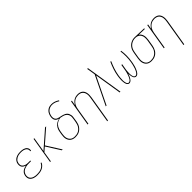

<svg xmlns="http://www.w3.org/2000/svg" viewBox="219 -2045 3562 3562"><g transform="rotate(-45 2000.0 -264.0)"><path d="M201 8Q177 8 153.5 5.5Q130 3 109 -4.5Q88 -12 69 -25Q50 -38 38 -56.5Q26 -75 23 -98.5Q20 -122 24 -146Q28 -170 40 -193Q52 -216 73 -232Q94 -248 118 -257Q142 -266 166 -271Q145 -277 126.5 -288Q108 -299 96.5 -316Q85 -333 81.5 -355Q78 -377 82 -399Q85 -420 94.5 -439.5Q104 -459 119.5 -475Q135 -491 154 -501.5Q173 -512 193.5 -518Q214 -524 234.5 -526Q255 -528 275 -528Q296 -528 315.5 -526Q335 -524 353.5 -518.5Q372 -513 388 -503.5Q404 -494 416 -479Q428 -464 432 -445Q436 -426 433 -406L432 -400H413L414 -405Q417 -422 412.5 -439Q408 -456 397.5 -468.5Q387 -481 373 -489Q359 -497 343 -502Q327 -507 309 -508.5Q291 -510 274 -510Q256 -510 237.5 -508Q219 -506 201.5 -501Q184 -496 166.5 -486.5Q149 -477 135 -463.5Q121 -450 112.5 -432.5Q104 -415 101 -397Q98 -378 100 -360Q102 -342 112 -328Q122 -314 136.5 -304Q151 -294 168 -288.5Q185 -283 203 -281Q221 -279 240 -279H293L290 -261H237Q217 -261 197 -259.5Q177 -258 157 -253Q137 -248 117.5 -239Q98 -230 82 -215.5Q66 -201 56.5 -182Q47 -163 43 -143Q40 -122 43 -101.5Q46 -81 57 -65Q68 -49 84.5 -38Q101 -27 120.5 -21Q140 -15 160.5 -12.5Q181 -10 202 -10Q230 -10 258.5 -14.5Q287 -19 314 -31Q341 -43 363 -64.5Q385 -86 396 -113L413 -106Q401 -77 377 -53Q353 -29 323.5 -15.5Q294 -2 262.5 3Q231 8 201 8Z M839 0 666 -274 584 -202 551 0H532L618 -520H637L589 -231L919 -520H948L681 -287L862 0Z M1196 8Q1168 8 1142.5 1.5Q1117 -5 1096 -20Q1075 -35 1061.5 -57Q1048 -79 1042 -105Q1036 -131 1037.5 -158.5Q1039 -186 1043 -213L1053 -273Q1056 -293 1062.5 -313.5Q1069 -334 1079.5 -353Q1090 -372 1105.5 -389Q1121 -406 1139 -418.5Q1157 -431 1178 -439Q1199 -447 1219 -451Q1196 -457 1176 -468Q1156 -479 1144.5 -498.5Q1133 -518 1131 -541.5Q1129 -565 1133 -589Q1137 -610 1143.5 -629.5Q1150 -649 1161.5 -667.5Q1173 -686 1189.5 -701Q1206 -716 1225 -725.5Q1244 -735 1265 -739Q1286 -743 1306 -743Q1349 -743 1388 -728.5Q1427 -714 1459 -692L1449 -677Q1418 -698 1382.5 -711.5Q1347 -725 1307 -725Q1280 -725 1252.5 -716Q1225 -707 1203 -687.5Q1181 -668 1169 -641.5Q1157 -615 1152 -588Q1148 -566 1150.5 -544Q1153 -522 1164.5 -505Q1176 -488 1195.5 -479.5Q1215 -471 1235.5 -466.5Q1256 -462 1277.5 -458Q1299 -454 1319 -447.5Q1339 -441 1358 -431.5Q1377 -422 1391 -407.5Q1405 -393 1413.5 -374Q1422 -355 1425.5 -334Q1429 -313 1426.5 -290.5Q1424 -268 1420 -246L1411 -187Q1406 -161 1398 -136Q1390 -111 1375.5 -88Q1361 -65 1341 -46Q1321 -27 1297 -14.5Q1273 -2 1247 3Q1221 8 1196 8ZM1196 -10Q1219 -10 1243 -14.5Q1267 -19 1289 -30.5Q1311 -42 1329.5 -60Q1348 -78 1360.5 -99Q1373 -120 1380 -143.5Q1387 -167 1391 -190L1401 -249Q1405 -275 1407 -300.5Q1409 -326 1401 -349.5Q1393 -373 1377.5 -391Q1362 -409 1340.5 -419.5Q1319 -430 1294.5 -435.5Q1270 -441 1246 -446Q1224 -444 1203 -437Q1182 -430 1162.5 -418Q1143 -406 1127 -389Q1111 -372 1100 -352.5Q1089 -333 1082.5 -312Q1076 -291 1072 -270L1062 -210Q1059 -186 1057.5 -161Q1056 -136 1061 -113Q1066 -90 1077.5 -70Q1089 -50 1106.5 -36Q1124 -22 1147.5 -16Q1171 -10 1196 -10Z M1816 215 1903 -310Q1907 -334 1908.5 -358Q1910 -382 1906 -405Q1902 -428 1891.5 -448.5Q1881 -469 1864 -483Q1847 -497 1824 -503.5Q1801 -510 1777 -510Q1755 -510 1731.5 -505Q1708 -500 1687.5 -488Q1667 -476 1649.5 -458.5Q1632 -441 1620 -420Q1608 -399 1601 -376.5Q1594 -354 1591 -331L1536 0H1516L1602 -520H1622L1605 -421Q1617 -445 1636.5 -466.5Q1656 -488 1679 -502Q1702 -516 1728.5 -522Q1755 -528 1781 -528Q1808 -528 1833 -521Q1858 -514 1877.5 -498.5Q1897 -483 1908.5 -460.5Q1920 -438 1924.5 -412.5Q1929 -387 1928 -360.5Q1927 -334 1923 -307L1836 215Z M2013 0H1992L2267 -566L2251 -668Q2248 -685 2245.5 -701.5Q2243 -718 2239 -735H2260L2270 -671L2283 -590L2377 0H2357L2272 -533Z M2606 8Q2588 8 2574.5 -3.5Q2561 -15 2554 -30.5Q2547 -46 2544 -63.5Q2541 -81 2539.5 -99Q2538 -117 2538 -135.5Q2538 -154 2539.5 -172.5Q2541 -191 2543 -209.5Q2545 -228 2548 -246Q2560 -318 2583.5 -389Q2607 -460 2639 -528L2656 -520Q2625 -453 2602 -383Q2579 -313 2567 -243Q2565 -230 2563 -216.5Q2561 -203 2560 -190Q2559 -177 2558.5 -164Q2558 -151 2557 -138Q2556 -125 2556.5 -112Q2557 -99 2558.5 -86.5Q2560 -74 2563 -61.5Q2566 -49 2570.5 -37.5Q2575 -26 2584.5 -18Q2594 -10 2607 -10Q2621 -10 2634.5 -19.5Q2648 -29 2656 -41Q2664 -53 2671 -66.5Q2678 -80 2683.5 -93.5Q2689 -107 2694 -121Q2699 -135 2703 -148.5Q2707 -162 2710.5 -176Q2714 -190 2717 -204Q2720 -218 2722 -232Q2724 -246 2727 -260L2740 -338H2760L2747 -260Q2744 -246 2742 -232Q2740 -218 2738 -204Q2736 -190 2735.5 -176Q2735 -162 2734 -148Q2733 -134 2733 -120.5Q2733 -107 2734.5 -93Q2736 -79 2738 -66Q2740 -53 2745 -40.5Q2750 -28 2760 -19Q2770 -10 2784 -10Q2797 -10 2809.5 -18.5Q2822 -27 2830.5 -39Q2839 -51 2845.5 -63.5Q2852 -76 2858 -89Q2864 -102 2868.5 -115Q2873 -128 2876.5 -141Q2880 -154 2884 -167.5Q2888 -181 2891 -194.5Q2894 -208 2896.5 -221Q2899 -234 2902 -248Q2913 -318 2914 -388Q2915 -458 2905 -526L2923 -528Q2934 -459 2933 -388Q2932 -317 2920 -245Q2918 -231 2915 -216.5Q2912 -202 2908.5 -187.5Q2905 -173 2901.5 -158.5Q2898 -144 2893 -129.5Q2888 -115 2882.5 -101Q2877 -87 2870.5 -73Q2864 -59 2856 -45.5Q2848 -32 2838 -20Q2828 -8 2813.5 0Q2799 8 2785 8Q2769 8 2757 0Q2745 -8 2737.5 -20.5Q2730 -33 2726.5 -47Q2723 -61 2720.5 -75.5Q2718 -90 2717.5 -105.5Q2717 -121 2716 -136Q2712 -121 2706.5 -106Q2701 -91 2694.5 -76.5Q2688 -62 2679.5 -48Q2671 -34 2661 -21.5Q2651 -9 2636 -0.5Q2621 8 2606 8Z M3192 8Q3164 8 3138.5 1.5Q3113 -5 3093 -20.5Q3073 -36 3060 -58Q3047 -80 3041.5 -105.5Q3036 -131 3037.5 -158.5Q3039 -186 3043 -213L3063 -333Q3067 -358 3074.5 -382Q3082 -406 3095.5 -428.5Q3109 -451 3128 -470Q3147 -489 3170 -501.5Q3193 -514 3217.5 -521Q3242 -528 3266 -528H3281L3521 -520L3518 -502L3365 -507Q3387 -493 3402 -470Q3417 -447 3423 -420Q3429 -393 3428 -364.5Q3427 -336 3423 -307L3403 -187Q3399 -162 3390.5 -137Q3382 -112 3369 -89Q3356 -66 3336 -46.5Q3316 -27 3292 -14.5Q3268 -2 3242.5 3Q3217 8 3192 8ZM3192 -10Q3215 -10 3238.5 -15Q3262 -20 3283.5 -31.5Q3305 -43 3323 -61Q3341 -79 3353.5 -100Q3366 -121 3372.5 -144Q3379 -167 3383 -190L3403 -310Q3407 -333 3408 -356Q3409 -379 3406 -400.5Q3403 -422 3394 -442Q3385 -462 3370 -477Q3355 -492 3335 -500Q3315 -508 3292 -510H3266Q3244 -510 3221.5 -503.5Q3199 -497 3178 -485Q3157 -473 3140 -455.5Q3123 -438 3111 -417.5Q3099 -397 3092.5 -375Q3086 -353 3082 -330L3062 -210Q3059 -186 3057.5 -161.5Q3056 -137 3060.5 -114Q3065 -91 3075.5 -71Q3086 -51 3103.5 -36.5Q3121 -22 3144 -16Q3167 -10 3192 -10Z M3816 215 3903 -310Q3907 -334 3908.5 -358Q3910 -382 3906 -405Q3902 -428 3891.5 -448.5Q3881 -469 3864 -483Q3847 -497 3824 -503.5Q3801 -510 3777 -510Q3755 -510 3731.5 -505Q3708 -500 3687.5 -488Q3667 -476 3649.5 -458.5Q3632 -441 3620 -420Q3608 -399 3601 -376.5Q3594 -354 3591 -331L3536 0H3516L3602 -520H3622L3605 -421Q3617 -445 3636.5 -466.5Q3656 -488 3679 -502Q3702 -516 3728.5 -522Q3755 -528 3781 -528Q3808 -528 3833 -521Q3858 -514 3877.5 -498.5Q3897 -483 3908.5 -460.5Q3920 -438 3924.5 -412.5Q3929 -387 3928 -360.5Q3927 -334 3923 -307L3836 215Z"/></g></svg>

Font: Iosevka Thin
Style: Italic
Weight: 100
Italic angle: -9°
Monospace: yes
Designer: Belleve Invis
Foundry: Belleve Invis
Version: Version 32.5.0; ttfautohint (v1.8.4)